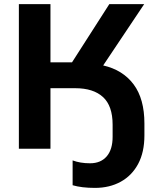

<svg xmlns="http://www.w3.org/2000/svg" viewBox="-20 -725 773 936"><path d="M443 191Q378 191 334 178V57Q371 71 419 71Q471 71 500 37.5Q529 4 529 -58V-117Q529 -209 482 -252Q435 -295 347 -295H226V0H72V-705H226V-421H331L513 -705H683L483 -406Q579 -384 631.5 -313.5Q684 -243 684 -123V-65Q684 17 653.5 74Q623 131 568.5 161Q514 191 443 191Z"/></svg>

Font: Mulish ExtraBold
Style: Regular
Weight: 800
Designer: Vernon Adams
Foundry: Vernon Adams
Version: Version 3.603; ttfautohint (v1.8.3)